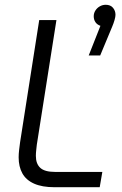

<svg xmlns="http://www.w3.org/2000/svg" viewBox="-20 -783 512 803"><path d="M208 0Q156 0 122.5 -15Q89 -30 73.5 -58Q58 -86 58 -125Q58 -139 60 -156.5Q62 -174 64 -188L144 -699H216L134 -178Q133 -168 131.5 -155Q130 -142 130 -131Q130 -98 148.5 -81Q167 -64 210 -64H408L397 0ZM351 -551 400 -675Q386 -680 379 -690.5Q372 -701 372 -715Q372 -728 379 -739Q386 -750 397.5 -756.5Q409 -763 422 -763Q442 -763 452.5 -750.5Q463 -738 463 -721Q463 -713 459 -699Q455 -685 449 -671L399 -551Z"/></svg>

Font: MuseoModerno Thin Light
Style: Italic
Weight: 300
Italic angle: -9°
Version: Version 1.003